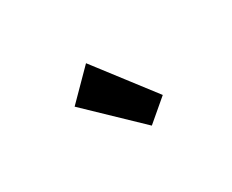

<svg xmlns="http://www.w3.org/2000/svg" viewBox="-52 -963 666 552"><g transform="rotate(-30 281.0 -687.0)"><path d="M328.1 -561.5 163.1 -719.7 253.9 -811.5 399.4 -622.1Z"/></g></svg>

Font: Reddit Mono Black
Style: Regular
Weight: 900
Monospace: yes
Designer: Stephen Hutchings
Foundry: Reddit
Version: Version 1.014